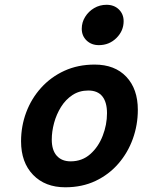

<svg xmlns="http://www.w3.org/2000/svg" viewBox="-20 -774 599 806"><path d="M68.4 -180.7Q68.4 -244.6 90.1 -302.5Q111.8 -360.4 152.6 -405.5Q193.4 -450.7 250.2 -476.8Q307.1 -502.9 377.4 -502.9Q461.9 -502.9 510.3 -451.7Q558.6 -400.4 558.6 -313Q558.6 -249.5 537.6 -191.2Q516.6 -132.8 476.8 -86.9Q437 -41 380.9 -14.4Q324.7 12.2 253.9 12.2Q169.4 12.2 118.9 -40Q68.4 -92.3 68.4 -180.7ZM350.6 -394Q313 -394 284.2 -375Q255.4 -356 236.1 -325Q216.8 -293.9 207 -257.8Q197.3 -221.7 197.3 -188Q197.3 -143.6 218.3 -120.1Q239.3 -96.7 276.4 -96.7Q324.7 -96.7 358.9 -127Q393.1 -157.2 411.1 -203.9Q429.2 -250.5 429.2 -298.8Q429.2 -344.7 409.7 -369.4Q390.1 -394 350.6 -394ZM323.2 -653.3Q323.2 -680.2 337.4 -703.1Q351.6 -726.1 375.2 -740Q398.9 -753.9 427.2 -753.9Q459 -753.9 479 -734.4Q499 -714.8 499 -685.1Q499 -644.5 468.8 -614.5Q438.5 -584.5 395 -584.5Q363.8 -584.5 343.5 -604Q323.2 -623.5 323.2 -653.3Z"/></svg>

Font: Andika
Style: Bold Italic
Weight: 700
Italic angle: -14°
Designer: Victor Gaultney, Annie Olsen, Julie Remington, Don Collingsworth, Eric Hays, Becca Hirsbrunner
Foundry: SIL International
Version: Version 6.101